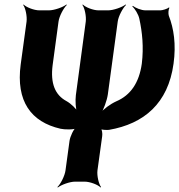

<svg xmlns="http://www.w3.org/2000/svg" viewBox="-20 -574 796 853"><path d="M289 51 271 183C268 207 249 244 235 257L237 259C252 247 290 233 314 233H356C380 233 416 247 427 259L429 257C419 244 410 207 413 183L434 31C436 20 433 0 427 -5L424 -2C429 3 453 4 464 3C620 -24 727 -115 751 -291C763 -377 752 -448 730 -504C727 -513 728 -533 733 -539L730 -541C725 -535 702 -528 692 -528H627C607 -528 582 -539 570 -548L568 -545C579 -536 595 -510 599 -491C612 -431 619 -365 610 -291C598 -206 560 -151 497 -124C470 -112 438 -88 426 -71L428 -69C440 -86 455 -127 459 -154L503 -478C506 -502 526 -539 540 -552L538 -554C523 -542 484 -528 460 -528H418C394 -528 359 -542 348 -554L346 -552C356 -539 364 -502 361 -478L317 -151C314 -127 316 -89 323 -73L327 -75C319 -91 295 -114 275 -125C225 -152 203 -203 214 -286L240 -478C243 -502 263 -539 277 -552L275 -554C260 -542 221 -528 197 -528H155C131 -528 96 -542 85 -554L83 -552C93 -539 101 -502 98 -478L72 -288C50 -124 118 -32 249 -2C266 2 309 3 322 -5L319 -9C307 -1 292 32 289 51Z"/></svg>

Font: Asimov
Style: EdgeIt
Weight: 500
Designer: Google
Version: Version 2.000980: 2014